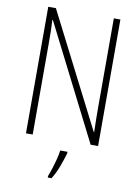

<svg xmlns="http://www.w3.org/2000/svg" viewBox="-100 -780 775 1067"><g transform="rotate(10 287.5 -246.5)"><path d="M491 0H449L122 -646H119Q121 -616 121.5 -584.5Q122 -553 122 -512V0H84V-714H127L454 -72H456Q455 -108 454.5 -146Q454 -184 454 -211V-714H491ZM329 70Q319 105 303.5 146.5Q288 188 267 221H246V212Q253 195 262 167Q271 139 278.5 110Q286 81 288 61H329Z"/></g></svg>

Font: Noto Sans Kannada Condensed ExtraLight
Style: Regular
Weight: 200
Width: 3
Designer: Jelle Bosma - Monotype Design Team
Foundry: Monotype Imaging Inc.
Version: Version 2.005; ttfautohint (v1.8.4.7-5d5b)